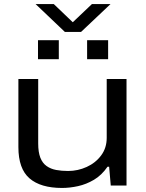

<svg xmlns="http://www.w3.org/2000/svg" viewBox="-20 -918 723 950"><path d="M287 12Q181 12 126 -35.5Q71 -83 71 -190V-527H169V-208Q169 -165 179.5 -138Q190 -111 210.5 -96.5Q231 -82 258 -77Q285 -72 317 -72Q365 -72 409 -92Q453 -112 480.5 -149Q508 -186 508 -236V-527H606V0H528L520 -93H512Q483 -51 445 -28.5Q407 -6 366 3Q325 12 287 12ZM168 -625V-719H271V-625ZM411 -625V-719H515V-625ZM156 -898H246L363 -786H317L435 -898H527L381 -760H301Z"/></svg>

Font: Archivo Expanded
Style: Regular
Weight: 400
Width: 7
Designer: Hector Gatti
Foundry: Omnibus-Type
Version: Version 2.001